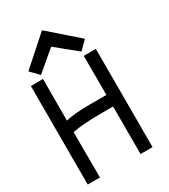

<svg xmlns="http://www.w3.org/2000/svg" viewBox="-210 -969 938 1067"><g transform="rotate(-30 259.0 -435.0)"><path d="M237.8 -869.6 420.9 -709.5 368.7 -657.2 236.3 -765.1 108.9 -657.2 58.1 -709.5ZM107.4 -632.8 106.9 -365.7Q167 -379.4 256.8 -379.4H368.2Q368.2 -453.1 367.9 -525.4Q367.7 -597.7 367.7 -630.4H445.3V0H368.2V-305.2H305.2Q171.4 -305.2 106.9 -291.5Q106.9 -197.8 107.4 -116Q107.9 -34.2 107.9 0H29.3V-631.8Z"/></g></svg>

Font: FantasqueSansM Nerd Font
Style: Regular
Weight: 400
Monospace: yes
Designer: Jany Belluz
Version: Version 1.8.0 ; ttfautohint (v1.8.2);Nerd Fonts 3.4.0